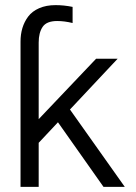

<svg xmlns="http://www.w3.org/2000/svg" viewBox="-20 -729 532 749"><path d="M383.8 0 206.1 -252 130.9 -171.9V0H60.1V-566.9Q60.1 -595.2 67.4 -619.6Q74.7 -644 90.1 -664.6Q105.5 -685.1 132.8 -697Q160.2 -709 196.8 -709Q229.5 -709 263.2 -702.1V-639.2Q231.4 -647 203.1 -647Q161.6 -647 146.2 -624Q130.9 -601.1 130.9 -563V-264.2L355 -500H439L252.9 -301.8L466.8 0Z"/></svg>

Font: LT Superior
Style: Regular
Weight: 400
Designer: Daniel Lyons
Foundry: LyonsType
Version: Version 1.000